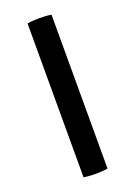

<svg xmlns="http://www.w3.org/2000/svg" viewBox="-135 -742 564 801"><g transform="rotate(-20 147.0 -341.5)"><path d="M93.5 -683Q105 -685.5 119.8 -686.2Q134.5 -687 146 -687Q159 -687 173.5 -686.2Q188 -685.5 200 -683V0Q188 2 173.5 3Q159 4 146 4Q134.5 4 119.8 3Q105 2 93.5 0Z"/></g></svg>

Font: Signika
Style: Regular
Weight: 400
Designer: Anna Giedry
Foundry: Anna Giedry
Version: Version 2.001